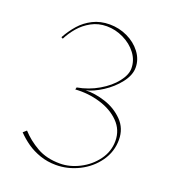

<svg xmlns="http://www.w3.org/2000/svg" viewBox="-139 -866 884 982"><g transform="rotate(20 303.0 -375.0)"><path d="M60 -89 78 -105Q115 -64 167.5 -34Q220 -4 293 -4Q346 -4 399 -31Q452 -58 486.5 -105Q521 -152 521 -209Q521 -269 479.5 -311Q438 -353 372.5 -372.5Q307 -392 238 -387L241 -399Q303 -410 356 -441Q409 -472 440 -511.5Q471 -551 471 -586Q471 -630 443.5 -666.5Q416 -703 371.5 -724.5Q327 -746 280 -746Q234 -746 196.5 -725.5Q159 -705 132.5 -674Q106 -643 89 -609L80 -614Q102 -654 130.5 -686.5Q159 -719 199.5 -739.5Q240 -760 291 -760Q342 -760 387.5 -738.5Q433 -717 461.5 -679.5Q490 -642 490 -597Q490 -556 457 -513.5Q424 -471 376.5 -440.5Q329 -410 289 -401Q339 -403 396.5 -384.5Q454 -366 495 -324.5Q536 -283 536 -221Q536 -156 498.5 -103Q461 -50 401 -20Q341 10 276 10Q230 10 189.5 -4Q149 -18 117.5 -40Q86 -62 60 -89Z"/></g></svg>

Font: TMT Limkin
Style: Regular
Weight: 400
Designer: Gabriel Drozdov
Version: Version 1.000;Glyphs 3.1.2 (3151)